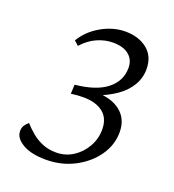

<svg xmlns="http://www.w3.org/2000/svg" viewBox="-112 -671 697 768"><g transform="rotate(20 236.0 -286.5)"><path d="M168 8.8Q104.5 8.8 68.4 -12.7Q32.2 -34.2 32.2 -63.5Q32.2 -78.1 38.1 -87.4Q43.9 -96.7 54.7 -106.4Q69.3 -89.8 89.8 -72.3Q110.4 -54.7 136.7 -43.5Q163.1 -32.2 196.3 -32.2Q235.4 -32.2 267.6 -52.7Q299.8 -73.2 319.3 -107.4Q338.9 -141.6 338.9 -181.6Q338.9 -229.5 308.1 -253.4Q277.3 -277.3 224.6 -277.3Q211.9 -277.3 198.7 -276.4Q185.5 -275.4 171.9 -273.4L173.8 -312.5Q262.7 -321.3 308.1 -357.4Q353.5 -393.6 353.5 -449.2Q353.5 -483.4 329.6 -503.4Q305.7 -523.4 261.7 -523.4Q227.5 -523.4 194.3 -508.8Q161.1 -494.1 132.8 -462.9L114.3 -479.5Q141.6 -525.4 191.4 -553.7Q241.2 -582 293 -582Q349.6 -582 386.2 -552.7Q422.9 -523.4 422.9 -468.8Q422.9 -430.7 403.3 -398.4Q383.8 -366.2 349.1 -342.3Q314.5 -318.4 268.6 -301.8L257.8 -314.5Q331.1 -313.5 369.6 -282.2Q408.2 -251 408.2 -195.3Q408.2 -140.6 375.5 -94.2Q342.8 -47.9 288.1 -19.5Q233.4 8.8 168 8.8Z"/></g></svg>

Font: Crimson Pro Light
Style: Italic
Weight: 300
Italic angle: -12°
Designer: Jacques Le Bailly
Foundry: Baron von Fonthausen
Version: Version 1.003